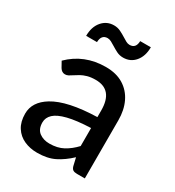

<svg xmlns="http://www.w3.org/2000/svg" viewBox="-174 -816 848 928"><g transform="rotate(30 250.0 -352.0)"><path d="M174.5 8Q134.5 8 101.8 -6.8Q69 -21.5 49.8 -51.8Q30.5 -82 30.5 -127.5Q30.5 -193 99.5 -235Q177.5 -282.5 341.5 -287V-324Q341.5 -439 245 -439Q218.5 -439 199.2 -433.5Q180 -428 165.8 -420Q151.5 -412 140.5 -404.5Q129.5 -397 120.5 -392.2Q111.5 -387.5 102 -387.5Q84 -387.5 73 -405.5L55.5 -437Q137 -517.5 257 -517.5Q315 -517.5 355 -493Q395 -468.5 416 -425Q437 -381.5 437 -324V0H393.5Q379 0 371.2 -4.8Q363.5 -9.5 359.5 -22.5L349 -67.5Q311 -31.5 271.2 -11.8Q231.5 8 174.5 8ZM204 -60Q248.5 -60 280.8 -77.5Q313 -95 341.5 -125.5V-226Q262.5 -223 214.5 -211Q166.5 -199 145.2 -179Q124 -159 124 -132.5Q124 -94.5 147.2 -77.2Q170.5 -60 204 -60ZM304.5 -598Q285 -598 268.5 -606.2Q252 -614.5 237 -624Q225.5 -631.5 214.8 -637Q204 -642.5 194 -642.5Q177.5 -642.5 168.2 -632Q159 -621.5 158.5 -600H98Q98 -650 124 -680.8Q150 -711.5 190.5 -711.5Q210.5 -711.5 227.2 -703.2Q244 -695 259 -685.5Q270.5 -678 280.8 -672.5Q291 -667 301 -667Q336 -667 337 -708.5H396.5Q396.5 -659 371 -628.5Q345.5 -598 304.5 -598Z"/></g></svg>

Font: Verano Sans Medium
Style: Regular
Weight: 500
Designer: Lukasz Dziedzic with Adam Twardoch and Botio Nikoltchev
Foundry: tyPoland Lukasz Dziedzic
Version: Version 3.001;December 28, 2019;FontCreator 12.0.0.2547 64-b